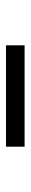

<svg xmlns="http://www.w3.org/2000/svg" viewBox="249 -934 102 640"><g transform="rotate(90 300.0 -614.0)"><path d="M131 -645H469V-583H131Z"/></g></svg>

Font: Urbanist
Style: Regular
Weight: 400
Designer: Corey Hu
Foundry: Corey Hu
Version: Version 1.330; ttfautohint (v1.8.4.7-5d5b)